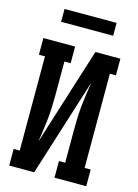

<svg xmlns="http://www.w3.org/2000/svg" viewBox="-135 -995 771 1069"><g transform="rotate(15 250.0 -461.0)"><path d="M28 0V-96H63V-639H28V-735H211V-639H175V-441Q175 -407 173.5 -373Q172 -339 168.5 -305Q165 -271 160 -237.5Q155 -204 150 -171L328 -735H472V-639H437V-96H472V0H289V-96H325V-294Q325 -328 326.5 -362Q328 -396 331.5 -430Q335 -464 340 -497.5Q345 -531 350 -564L172 0ZM100 -848V-922H400V-848Z"/></g></svg>

Font: Iosevka Curly Slab
Style: Bold
Weight: 700
Monospace: yes
Designer: Belleve Invis
Foundry: Belleve Invis
Version: Version 22.1.2; ttfautohint (v1.8.4)